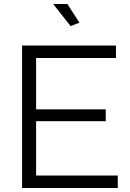

<svg xmlns="http://www.w3.org/2000/svg" viewBox="-20 -937 649 957"><path d="M567 -62V0H90V-710H558V-648H160V-392H507V-333H160V-62ZM245 -917H316L376 -824L332 -807Z"/></svg>

Font: IngvarSans
Style: Regular
Weight: 400
Version: Version 1.000